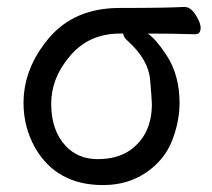

<svg xmlns="http://www.w3.org/2000/svg" viewBox="-20 -511 612 555"><path d="M278 24Q144 24 82 -83Q48 -143 48 -213Q48 -314 121.5 -401Q195 -488 326 -488Q462 -488 513 -491Q531 -491 545.5 -468Q560 -445 560 -431Q560 -412 544 -412Q477 -414 407 -414Q430 -399 461 -352Q499 -294 499 -214Q499 -159 477 -103.5Q455 -48 402 -12Q349 24 278 24ZM355 -76Q419 -121 419 -210Q419 -221 414 -280Q409 -339 349 -393Q337 -403 336 -414H327Q234 -414 179 -345Q128 -284 128 -211Q128 -134 170 -89Q206 -51 262 -51Q318 -51 355 -76Z"/></svg>

Font: LXGW WenKai TC
Style: Bold
Weight: 700
Designer: LXGW / Fontworks Inc.
Foundry: LXGW / Fontworks Inc.
Version: Version 1.330;April 28, 2024